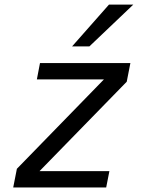

<svg xmlns="http://www.w3.org/2000/svg" viewBox="-20 -824 642 844"><path d="M459 -803.7H565.9L373 -620.1H296.9ZM54.2 -82 437 -475.1H142.1L155.8 -546.9H553.2L537.1 -464.8L153.8 -71.8H460.9L446.8 0H38.1Z"/></svg>

Font: Hack
Style: Italic
Weight: 400
Italic angle: -11°
Monospace: yes
Designer: Christopher Simpkins
Foundry: Christopher Simpkins
Version: Version 2.019; ttfautohint (v1.4.1) -l 4 -r 80 -G 350 -x 0 -